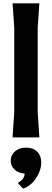

<svg xmlns="http://www.w3.org/2000/svg" viewBox="-20 -820 310 1146"><path d="M65 -150V-655L55 -800H215L205 -655V-150L215 0H55ZM226 149Q226 198 195 244Q164 290 118 306L88 274L90 269Q126 250 127 216Q91 214 67.5 192.5Q44 171 44 139Q44 105 70 83Q96 61 135 61Q177 61 201.5 85Q226 109 226 149Z"/></svg>

Font: Farro
Style: Bold
Weight: 700
Designer: Aceler Chua
Foundry: Grayscale Limited
Version: Version 1.101